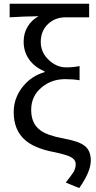

<svg xmlns="http://www.w3.org/2000/svg" viewBox="-20 -797 510 1019"><path d="M400.4 201.2 329.1 171.9Q360.4 131.8 370.1 116.2Q381.8 95.7 381.8 75.2Q381.8 50.8 356.9 37.1Q332 23.4 259.8 8.8Q163.1 -10.7 114.3 -52.7Q52.7 -105.5 52.7 -202.1Q52.7 -277.3 101.6 -337.9Q147.5 -394.5 216.8 -414.1V-418Q166 -439.5 136.7 -478.5Q105.5 -520.5 105.5 -576.2Q105.5 -621.1 127 -656.2Q147.5 -690.4 184.6 -710.9Q107.4 -710 31.2 -705.1V-777.3H453.1V-705.1H329.1Q273.4 -705.1 236.3 -670.9Q196.3 -633.8 196.3 -574.2Q196.3 -517.6 240.2 -477.5Q281.2 -439.5 331.1 -439.5Q369.1 -439.5 402.3 -446.3V-371.1Q368.2 -377 326.2 -377Q253.9 -377 202.1 -334Q145.5 -288.1 145.5 -213.9Q145.5 -140.6 194.3 -105.5Q230.5 -78.1 315.4 -62.5Q397.5 -47.9 428.7 -23.4Q461.9 2 461.9 54.7Q461.9 114.3 400.4 201.2Z"/></svg>

Font: Bpmf GenYo Gothic R
Style: R
Weight: 400
Foundry: But Ko
Version: Version 1.320